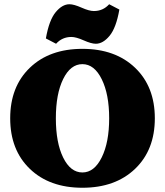

<svg xmlns="http://www.w3.org/2000/svg" viewBox="-20 -872 777 904"><path d="M244 -666 196 -691Q211 -777 242 -814.5Q273 -852 307 -852Q328 -852 364 -836Q400 -820 422 -820Q465 -820 494 -852L542 -827Q527 -741 496 -703.5Q465 -666 431 -666Q410 -666 374 -682Q338 -698 316 -698Q273 -698 244 -666ZM616 -77Q523 12 368 12Q213 12 120.5 -77Q28 -166 28 -315Q28 -464 120.5 -553Q213 -642 368 -642Q523 -642 616 -553Q709 -464 709 -315Q709 -166 616 -77ZM277.5 -130Q312 -60 368 -60Q424 -60 459 -131Q494 -202 494 -315Q494 -428 459 -499Q424 -570 368 -570Q312 -570 277.5 -500Q243 -430 243 -315Q243 -200 277.5 -130Z"/></svg>

Font: Arapey Black
Style: Regular
Weight: 900
Designer: Eduardo Rodriguez Tunni
Foundry: Eduardo Rodriguez Tunni
Version: Version 4.000